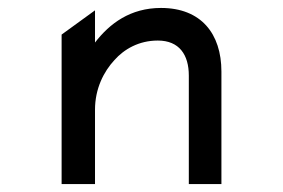

<svg xmlns="http://www.w3.org/2000/svg" viewBox="-20 -463 712 483"><path d="M537 -283C537 -378 486 -443 385 -443C308 -443 256 -404 219 -356V-437L135 -376V0H219V-187C219 -240 241 -283 268 -312C292 -339 329 -361 377 -361C431 -361 455 -325 455 -273V0H537Z"/></svg>

Font: Charger Monospace
Style: Regular
Weight: 400
Designer: Jasper
Foundry: Cannot Into Space Fonts
Version: Version 0.980